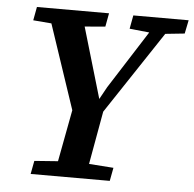

<svg xmlns="http://www.w3.org/2000/svg" viewBox="-49 -714 773 764"><g transform="rotate(5 337.0 -332.0)"><path d="M443 -610 453 -664H674L663 -610L586 -602L367 -272Q357 -219 348 -166Q339 -113 329 -60L427 -53L417 0H101L111 -53L205 -60L244 -267L131 -604L58 -610L68 -664H356L346 -610L264 -603L347 -321L374 -370L522 -602Z"/></g></svg>

Font: Source Serif 4 SmText Semibold
Style: Italic
Weight: 600
Italic angle: -12°
Designer: Frank Grießhammer
Foundry: Adobe
Version: Version 4.005;hotconv 1.1.0;makeotfexe 2.6.0